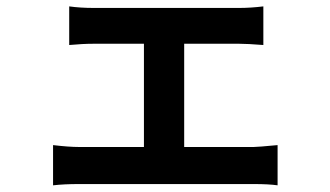

<svg xmlns="http://www.w3.org/2000/svg" viewBox="-20 -547 1017 592"><path d="M193.4 -527.3Q227.5 -522.5 269.5 -522.5H716.8Q752.9 -522.5 792 -527.3V-408.2Q743.2 -412.1 716.8 -412.1H547.9V-93.8H762.7Q774.4 -93.8 835.9 -99.6V24.4Q808.6 20.5 762.7 20.5H222.7Q177.7 20.5 143.6 24.4V-99.6Q192.4 -93.8 222.7 -93.8H423.8V-412.1H269.5Q234.4 -412.1 193.4 -408.2Z"/></svg>

Font: Min Sans Bold
Style: Regular
Weight: 700
Designer: Jinseong-Kim, NotoSansCJK, Nunito
Foundry: Jinseong-Kim
Version: Version 1.400;Glyphs 3.1.2 (3151)